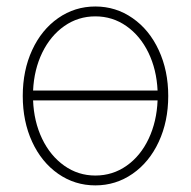

<svg xmlns="http://www.w3.org/2000/svg" viewBox="-20 -558 585 589"><path d="M49.8 -263.7Q49.8 -341.8 78.6 -404.3Q107.4 -466.8 158.4 -502.4Q209.5 -538.1 272.5 -538.1Q335.4 -538.1 386.7 -502.4Q438 -466.8 467 -404.1Q496.1 -341.3 496.1 -263.7Q496.1 -185.5 467 -123Q438 -60.5 386.7 -24.9Q335.4 10.7 272.5 10.7Q209.5 10.7 158.4 -24.9Q107.4 -60.5 78.6 -123Q49.8 -185.5 49.8 -263.7ZM463.4 -250H81.5Q84 -185.1 109.1 -132.6Q134.3 -80.1 177 -49.8Q219.7 -19.5 272.5 -19.5Q325.7 -19.5 368.4 -49.6Q411.1 -79.6 436 -132.3Q460.9 -185.1 463.4 -250ZM463.4 -280.3Q460.4 -344.7 435.3 -396.5Q410.2 -448.2 367.7 -478Q325.2 -507.8 272.5 -507.8Q219.7 -507.8 177.2 -478Q134.8 -448.2 109.6 -396.5Q84.5 -344.7 81.5 -280.3Z"/></svg>

Font: Pretendard JP Thin
Style: Regular
Weight: 100
Designer: Base glyphs from Inter by Rasmus Andersson; Hangeul glyphs from Noto Sans CJK(Source Han Sans) by Jang Soo-young and Kan
Foundry: Kil Hyung-jin
Version: Version 1.309